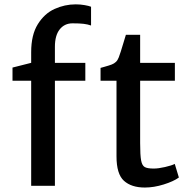

<svg xmlns="http://www.w3.org/2000/svg" viewBox="-20 -841 851 869"><path d="M36.6 -475.6V-535.2L121.1 -556.6V-605Q121.1 -683.1 151.1 -731.4Q181.2 -779.8 227.1 -800.5Q272.9 -821.3 322.8 -821.3Q343.3 -821.3 362.8 -817.9Q382.3 -814.5 392.1 -810.5V-725.6Q376.5 -731 358.2 -733.2Q339.8 -735.4 308.1 -735.4Q272 -735.4 250.2 -708Q228.5 -680.7 228.5 -629.4V-556.6H366.2V-475.6H228.5V0H121.1V-475.6Z M507.3 -475.6H435.1V-533.7L452.6 -538.6Q475.1 -544.9 485.8 -549.1Q496.6 -553.2 504.6 -560.8Q512.7 -568.4 517.6 -581.5Q524.9 -600.1 539.1 -648.4L549.8 -683.6H614.3V-556.6H771.5V-475.6H614.3V-193.8Q614.3 -138.2 618.7 -115Q623 -91.8 635 -85Q647 -78.1 675.8 -78.1Q696.8 -78.1 726.8 -85Q756.8 -91.8 771 -99.1L789.6 -37.6Q765.6 -20 720.9 -6.1Q676.3 7.8 635.7 7.8Q574.7 7.8 541 -22.7Q507.3 -53.2 507.3 -133.3Z"/></svg>

Font: Merriweather Sans
Style: Regular
Weight: 400
Designer: Eben Sorkin
Foundry: Eben Sorkin
Version: Version 1.006; ttfautohint (v1.4.1) -l 6 -r 50 -G 0 -x 11 -H